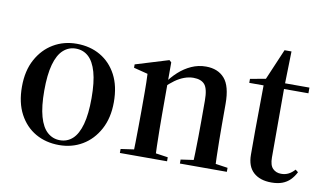

<svg xmlns="http://www.w3.org/2000/svg" viewBox="-66 -746 1521 898"><g transform="rotate(10 694.0 -297.0)"><path d="M257 13Q194 13 145 -15Q96 -43 67.5 -96.5Q39 -150 39 -226Q39 -302 68.5 -356Q98 -410 147 -439Q196 -468 257 -468Q321 -468 370 -439.5Q419 -411 447 -358Q475 -305 475 -229Q475 -154 445.5 -99.5Q416 -45 367 -16Q318 13 257 13ZM257 -10Q292 -10 317 -33Q342 -56 355.5 -104.5Q369 -153 369 -229Q369 -305 355.5 -352.5Q342 -400 317 -422.5Q292 -445 257 -445Q223 -445 197.5 -422Q172 -399 158.5 -350.5Q145 -302 145 -226Q145 -151 158.5 -103Q172 -55 197.5 -32.5Q223 -10 257 -10Z M544 0V-19L635 -32H679L768 -19V0ZM605 0Q607 -24 607.5 -61.5Q608 -99 608.5 -138.5Q609 -178 609 -211V-249Q609 -279 609 -302Q609 -325 608.5 -345.5Q608 -366 607 -387L540 -404V-420L697 -468L707 -459V-362V-360V-211Q707 -178 707.5 -138.5Q708 -99 709 -61.5Q710 -24 712 0ZM829 0V-19L919 -32H963L1052 -19V0ZM888 0Q890 -24 891 -61.5Q892 -99 892.5 -138.5Q893 -178 893 -211V-310Q893 -366 876 -386Q859 -406 822 -406Q801 -406 779 -398Q757 -390 735.5 -374.5Q714 -359 692 -337L687 -357H693Q715 -389 742.5 -414Q770 -439 802.5 -453.5Q835 -468 871 -468Q928 -468 959.5 -432Q991 -396 991 -312V-211Q991 -178 991.5 -138.5Q992 -99 993 -61.5Q994 -24 996 0Z M1203 -428V-455H1364V-428ZM1265 13Q1211 13 1180 -15Q1149 -43 1149 -99Q1149 -129 1149 -153Q1149 -177 1149 -213L1151 -428H1083V-447L1183 -465L1149 -443L1219 -607H1252L1248 -443V-436V-103Q1248 -66 1263.5 -50.5Q1279 -35 1303 -35Q1323 -35 1338.5 -43Q1354 -51 1367 -66L1380 -56Q1369 -34 1353.5 -18.5Q1338 -3 1316.5 5Q1295 13 1265 13Z"/></g></svg>

Font: Source Serif 4 60pt SemiBold
Style: Regular
Weight: 600
Version: Version 4.004;hotconv 1.0.116;makeotfexe 2.5.65601